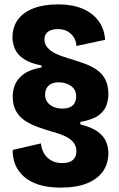

<svg xmlns="http://www.w3.org/2000/svg" viewBox="-20 -696 544 877"><path d="M256 161Q199 161 157 147.5Q115 134 88.5 110Q62 86 49.5 55Q37 24 38 -11L167 -41Q169 -18 180 2.5Q191 23 212.5 36Q234 49 265 49Q296 49 312.5 35Q329 21 329 -4Q329 -27 317 -43.5Q305 -60 281 -72Q257 -84 223 -93Q186 -104 152.5 -116Q119 -128 93 -145.5Q67 -163 52.5 -190Q38 -217 38 -256Q38 -285 49.5 -311.5Q61 -338 89.5 -358.5Q118 -379 170 -388V-397Q117 -407 88 -427Q59 -447 48 -473Q37 -499 37 -524Q37 -572 61.5 -606Q86 -640 133 -658Q180 -676 245 -676Q310 -676 356.5 -656.5Q403 -637 430 -600.5Q457 -564 460 -514L329 -486Q328 -508 317.5 -525Q307 -542 289 -552.5Q271 -563 245 -563Q214 -563 198.5 -550.5Q183 -538 183 -516Q183 -495 196.5 -479Q210 -463 233.5 -451.5Q257 -440 288 -431Q328 -419 362 -407Q396 -395 421.5 -377.5Q447 -360 461 -333Q475 -306 475 -265Q475 -240 466 -214.5Q457 -189 430 -169Q403 -149 347 -139V-128Q401 -114 428 -93.5Q455 -73 465 -48Q475 -23 475 3Q475 50 451 85.5Q427 121 378.5 141Q330 161 256 161ZM264 -200Q284 -200 298.5 -206Q313 -212 320.5 -225Q328 -238 328 -256Q328 -273 321 -285Q314 -297 302 -305Q290 -313 276 -316.5Q262 -320 248 -320Q218 -320 202 -305Q186 -290 186 -264Q186 -247 193 -235Q200 -223 211.5 -215Q223 -207 236.5 -203.5Q250 -200 264 -200Z"/></svg>

Font: Bricolage Grotesque 24pt SemiCondensed ExtraBold
Style: Regular
Weight: 800
Width: 4
Designer: Mathieu Triay
Foundry: Atelier Triay
Version: Version 1.001;gftools[0.9.33.dev8+g029e19f]